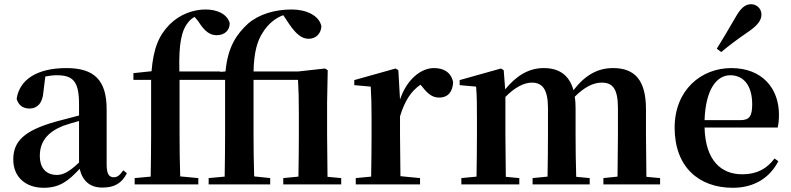

<svg xmlns="http://www.w3.org/2000/svg" viewBox="-20 -875 3753 911"><path d="M466 15C522 15 558 -5 582 -53L565 -67C547 -41 535 -34 520 -34C498 -34 486 -48 486 -95V-356C486 -494 428 -552 295 -552C154 -552 72 -496 59 -406C67 -376 89 -360 120 -360C154 -360 182 -382 186 -439L195 -512C215 -516 232 -518 250 -518C327 -518 355 -488 355 -381V-327L245 -298C93 -255 43 -204 43 -118C43 -34 103 16 187 16C263 16 304 -16 358 -74C371 -18 405 15 466 15ZM355 -104C306 -57 277 -45 250 -45C201 -45 169 -75 169 -136C169 -203 206 -248 277 -277C297 -284 325 -293 355 -301Z M1394 0H1599V-30L1534 -36L1532 -235V-389L1535 -542L1522 -550L1396 -536H1183C1185 -628 1201 -682 1227 -721C1252 -762 1288 -790 1324 -803L1352 -761C1385 -713 1412 -691 1444 -691C1481 -691 1503 -717 1505 -750C1495 -801 1434 -830 1364 -830C1285 -830 1209 -808 1157 -763C1104 -714 1061 -655 1050 -536L1025 -534V-536H831C828 -668 840 -732 877 -774C885 -783 894 -790 903 -795L920 -775C952 -724 977 -708 1008 -708C1047 -708 1070 -732 1070 -765C1058 -809 1010 -830 955 -830C899 -830 834 -808 786 -760C734 -708 708 -646 699 -537L613 -528V-496H697V-235C697 -169 696 -103 695 -37L619 -30V0H921V-30L835 -38C833 -103 832 -170 832 -235V-491V-496H1048V-235C1048 -169 1047 -103 1046 -37L970 -30V0H1262V-30L1186 -38C1184 -104 1183 -170 1183 -235V-496H1394C1397 -445 1398 -402 1398 -331V-235C1398 -180 1397 -94 1396 -37L1324 -30V0Z M1739 0H1973V-30L1880 -39L1878 -235V-323C1901 -398 1931 -443 1975 -473L1983 -464C2008 -432 2030 -412 2063 -412C2108 -412 2128 -442 2130 -485C2120 -534 2083 -552 2039 -552C1977 -552 1910 -498 1878 -403L1870 -542L1857 -550L1661 -495V-471L1739 -464C1742 -415 1743 -377 1743 -310V-235C1743 -180 1742 -95 1741 -37L1668 -30V0Z M2909 0H3112V-30L3047 -36L3045 -235V-357C3045 -492 2994 -552 2889 -552C2818 -552 2758 -521 2701 -447C2681 -519 2633 -552 2560 -552C2489 -552 2430 -516 2377 -451L2370 -542L2357 -550L2161 -495V-471L2239 -464C2243 -415 2243 -377 2243 -311V-235C2243 -180 2242 -94 2241 -37L2169 -30V0H2444V-30L2380 -36L2378 -235V-415C2421 -459 2465 -483 2504 -483C2554 -483 2580 -450 2580 -362V-235C2580 -177 2579 -94 2578 -37L2507 -30V0H2778V-30L2714 -36C2712 -93 2711 -177 2711 -235V-361C2711 -381 2710 -399 2707 -416C2753 -462 2795 -483 2835 -483C2886 -483 2912 -455 2912 -362V-235L2910 -37L2843 -30V0Z M3381 -644 3402 -628C3437 -657 3473 -685 3533 -726C3574 -754 3593 -779 3593 -806C3593 -836 3568 -855 3544 -855C3516 -855 3495 -837 3471 -795C3432 -727 3407 -686 3381 -644ZM3457 16C3556 16 3631 -29 3673 -110L3655 -123C3620 -76 3573 -48 3502 -48C3402 -48 3327 -113 3323 -270H3670C3674 -288 3676 -306 3676 -331C3676 -455 3597 -552 3450 -552C3308 -552 3181 -449 3181 -269C3181 -84 3295 16 3457 16ZM3323 -305C3328 -452 3381 -518 3445 -518C3509 -518 3549 -468 3549 -380C3549 -326 3537 -305 3494 -305Z"/></svg>

Font: Noto Serif JP
Style: Bold
Weight: 700
Designer: Ryoko NISHIZUKA 西塚涼子 (kana & ideographs); Frank Grießhammer (Latin, Greek & Cyrillic); Wenlong ZHANG 张文龙 (bopomofo); San
Foundry: Adobe
Version: Version 2.001;hotconv 1.1.0;makeotfexe 2.6.0